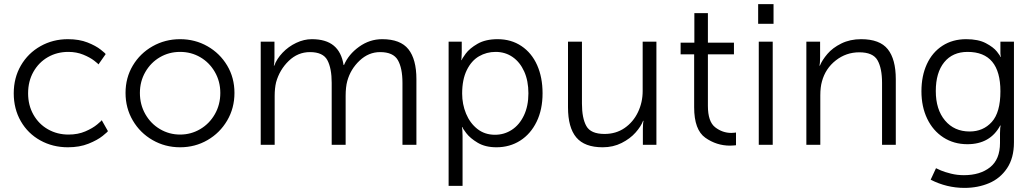

<svg xmlns="http://www.w3.org/2000/svg" viewBox="-20 -706 5045 936"><path d="M311 -515Q366 -515 406.5 -499Q447 -483 471 -464Q495 -445 495 -442L460 -392Q460 -394 439.5 -410Q419 -426 386 -439.5Q353 -453 313 -453Q258 -453 213.5 -427.5Q169 -402 143 -356Q117 -310 117 -251Q117 -193 143 -147Q169 -101 214 -75.5Q259 -50 314 -50Q360 -50 396 -65.5Q432 -81 454 -99.5Q476 -118 476 -120L506 -67Q506 -64 480.5 -43.5Q455 -23 411.5 -5.5Q368 12 311 12Q237 12 176.5 -21.5Q116 -55 81.5 -115Q47 -175 47 -251Q47 -327 82 -387Q117 -447 177.5 -481Q238 -515 311 -515Z M858 -515Q931 -515 991.5 -480.5Q1052 -446 1087.5 -386.5Q1123 -327 1123 -253Q1123 -179 1087.5 -118.5Q1052 -58 991.5 -23Q931 12 858 12Q785 12 724 -23Q663 -58 627.5 -118.5Q592 -179 592 -253Q592 -327 627.5 -386.5Q663 -446 724 -480.5Q785 -515 858 -515ZM858 -50Q911 -50 956 -76.5Q1001 -103 1027.5 -149.5Q1054 -196 1054 -253Q1054 -309 1027.5 -355Q1001 -401 956.5 -427Q912 -453 858 -453Q804 -453 759.5 -427Q715 -401 688.5 -355Q662 -309 662 -253Q662 -196 688.5 -149.5Q715 -103 760 -76.5Q805 -50 858 -50Z M1318 -503V-425Q1318 -410 1317 -399.5Q1316 -389 1315 -386H1317Q1329 -419 1357.5 -449Q1386 -479 1424 -497Q1462 -515 1500 -515Q1569 -515 1607 -483.5Q1645 -452 1655 -389H1657Q1679 -441 1730.5 -478Q1782 -515 1843 -515Q1932 -515 1971 -466Q2010 -417 2010 -320V0H1942V-302Q1942 -374 1919.5 -413Q1897 -452 1833 -452Q1777 -452 1733 -410.5Q1689 -369 1673 -311Q1665 -282 1665 -238V0H1597V-302Q1597 -373 1576 -412.5Q1555 -452 1491 -452Q1432 -452 1387.5 -409Q1343 -366 1326 -305Q1319 -276 1319 -238V0H1251V-503Z M2231 -503V-451Q2231 -436 2230 -426Q2229 -416 2229 -413H2231Q2231 -418 2250 -444Q2269 -470 2308 -492.5Q2347 -515 2406 -515Q2472 -515 2522 -481.5Q2572 -448 2598.5 -388.5Q2625 -329 2625 -251Q2625 -172 2596 -112.5Q2567 -53 2516 -20.5Q2465 12 2400 12Q2346 12 2309 -10Q2272 -32 2253 -57Q2234 -82 2234 -87H2232Q2233 -84 2234 -71.5Q2235 -59 2235 -43V200H2167V-503ZM2393 -49Q2438 -49 2475 -73Q2512 -97 2534 -143Q2556 -189 2556 -251Q2556 -312 2535.5 -357.5Q2515 -403 2479 -428Q2443 -453 2396 -453Q2352 -453 2315 -431.5Q2278 -410 2255.5 -364Q2233 -318 2233 -250Q2233 -198 2252 -152Q2271 -106 2307 -77.5Q2343 -49 2393 -49Z M2817 -503V-201Q2817 -130 2838.5 -91.5Q2860 -53 2927 -53Q2983 -53 3025 -82Q3067 -111 3090 -159Q3113 -207 3113 -262V-503H3180V0H3114V-78Q3114 -93 3115 -103.5Q3116 -114 3117 -117H3115Q3105 -90 3078.5 -60Q3052 -30 3010.5 -9Q2969 12 2918 12Q2830 12 2789.5 -36Q2749 -84 2749 -183V-503Z M3298 -441V-498H3365V-642H3431V-498H3558V-441H3431V-190Q3431 -113 3466.5 -85.5Q3502 -58 3545 -58Q3555 -58 3560.5 -59Q3566 -60 3568 -60V2Q3566 2 3558.5 3Q3551 4 3539 4Q3473 4 3418.5 -34.5Q3364 -73 3364 -183V-441Z M3747 -503V0H3679V-503ZM3751 -686V-590H3676V-686Z M3978 -503V-425Q3978 -410 3977 -399.5Q3976 -389 3975 -386H3977Q3988 -413 4013.5 -443Q4039 -473 4081.5 -494Q4124 -515 4178 -515Q4269 -515 4308 -466Q4347 -417 4347 -320V0H4280V-302Q4280 -373 4258 -412Q4236 -451 4169 -451Q4105 -451 4054.5 -411.5Q4004 -372 3987 -309Q3979 -281 3979 -241V0H3911V-503Z M4679 148Q4758 148 4806.5 109.5Q4855 71 4855 -9V-57Q4855 -71 4856 -81Q4857 -91 4858 -94H4856Q4807 -3 4696 -3Q4630 -3 4579 -36Q4528 -69 4500 -127.5Q4472 -186 4472 -261Q4472 -336 4498.5 -393.5Q4525 -451 4574.5 -483Q4624 -515 4690 -515Q4749 -515 4786 -495.5Q4823 -476 4840 -454.5Q4857 -433 4857 -428H4859Q4859 -429 4858 -434Q4857 -439 4857 -446V-503H4923V-12Q4923 64 4889.5 114Q4856 164 4801.5 187Q4747 210 4682 210Q4595 210 4517 170L4543 114Q4548 117 4567 125Q4586 133 4616 140.5Q4646 148 4679 148ZM4857 -261Q4857 -453 4697 -453Q4624 -453 4583 -402.5Q4542 -352 4542 -262Q4542 -172 4587 -118.5Q4632 -65 4707 -65Q4773 -65 4815 -111.5Q4857 -158 4857 -261Z"/></svg>

Font: Museo Sans Light
Style: Regular
Weight: 300
Designer: Jos Buivenga
Foundry: Jos Buivenga & Rosetta Type Foundry (extension, remastering)
Version: Version 3.600;PS 1.000;hotconv 1.0.88;makeotf.lib2.5.647800;